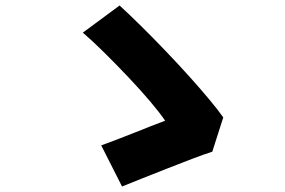

<svg xmlns="http://www.w3.org/2000/svg" viewBox="-20 -698 1040 700"><path d="M754 -145Q723 -135 679.5 -118.5Q636 -102 588 -83Q540 -64 497 -47Q454 -30 425 -18L349 -168Q372 -176 403 -188Q434 -200 467 -213Q500 -226 530 -238Q560 -250 582 -258Q564 -285 528.5 -327Q493 -369 448.5 -416Q404 -463 360 -506.5Q316 -550 282 -579L416 -678Q452 -645 495.5 -602Q539 -559 583.5 -512.5Q628 -466 669 -420.5Q710 -375 742.5 -336Q775 -297 794 -270Z"/></svg>

Font: Noto Sans SC Black
Style: Regular
Weight: 900
Designer: Ryoko NISHIZUKA  (kana, bopomofo & ideographs); Paul D. Hunt (Latin, Greek & Cyrillic); Sandoll Communications , Soo-you
Foundry: Adobe
Version: Version 2.004-H2;hotconv 1.0.118;makeotfexe 2.5.65603